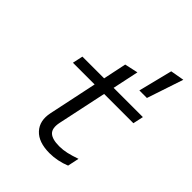

<svg xmlns="http://www.w3.org/2000/svg" viewBox="-222 -911 1044 1044"><g transform="rotate(45 300.0 -388.5)"><path d="M445 -577 494 -773 573 -787 503 -577ZM341 10Q256 10 216 -33.5Q176 -77 191 -148L250 -428H83L96 -488H263L291 -622L368 -639L336 -488H561L548 -428H323L263 -145Q253 -96 275 -75Q297 -54 352 -54Q380 -54 408.5 -60.5Q437 -67 474 -80L460 -14Q431 -2 400.5 4Q370 10 341 10Z"/></g></svg>

Font: Red Hat Mono
Style: Italic
Weight: 400
Italic angle: -12°
Monospace: yes
Designer: Pentagram, MCKL
Foundry: MCKL
Version: Version 1.030